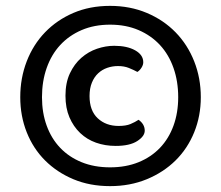

<svg xmlns="http://www.w3.org/2000/svg" viewBox="-20 -632 753 654"><path d="M49 -301Q49 -366 71 -423Q93 -480 133.5 -522Q174 -564 230 -588Q286 -612 355 -612Q423 -612 480 -588Q537 -564 578 -522Q619 -480 641.5 -423Q664 -366 664 -301Q664 -237 641.5 -181.5Q619 -126 578 -85.5Q537 -45 480 -21.5Q423 2 355 2Q286 2 230 -21.5Q174 -45 133.5 -85.5Q93 -126 71 -181.5Q49 -237 49 -301ZM355 -548Q301 -548 258 -529.5Q215 -511 185 -478.5Q155 -446 139 -400.5Q123 -355 123 -301Q123 -248 139 -204Q155 -160 185 -128.5Q215 -97 258 -79.5Q301 -62 355 -62Q409 -62 452 -79.5Q495 -97 525 -128.5Q555 -160 571 -204Q587 -248 587 -301Q587 -355 571 -400.5Q555 -446 525 -478.5Q495 -511 452 -529.5Q409 -548 355 -548ZM382 -407Q363 -407 345.5 -401Q328 -395 314.5 -382.5Q301 -370 293 -350.5Q285 -331 285 -305Q285 -255 313 -229Q341 -203 384 -203Q409 -203 424.5 -209.5Q440 -216 452 -224Q473 -209 473 -187Q473 -168 447.5 -151.5Q422 -135 374 -135Q338 -135 307 -146Q276 -157 253 -179Q230 -201 216.5 -232.5Q203 -264 203 -306Q203 -350 218 -382Q233 -414 257 -435Q281 -456 310.5 -466Q340 -476 369 -476Q413 -476 440.5 -460.5Q468 -445 468 -420Q468 -411 462 -401.5Q456 -392 448 -387Q435 -394 419 -400.5Q403 -407 382 -407Z"/></svg>

Font: Baloo Da 2 Medium
Style: Regular
Weight: 500
Designer: Noopur Datye, Sulekha Rajkumar and Ek Type
Foundry: Ek Type
Version: Version 1.640;hotconv 1.0.111;makeotfexe 2.5.65597; ttfautoh